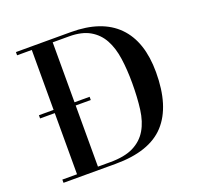

<svg xmlns="http://www.w3.org/2000/svg" viewBox="-116 -774 919 897"><g transform="rotate(-20 343.5 -325.0)"><path d="M52 -336H125V-634H52V-650H325Q478 -650 556.5 -570.5Q635 -491 635 -338Q635 -169 557.5 -84.5Q480 0 311 0H52V-16H125V-320H52ZM513 -329Q513 -395 505 -451Q497 -507 475 -547.5Q453 -588 413 -611Q373 -634 310 -634H229V-336H304V-320H229V-16H290Q362 -16 406 -38Q450 -60 474 -100.5Q498 -141 505.5 -199Q513 -257 513 -329Z"/></g></svg>

Font: Elsie
Style: Regular
Weight: 400
Designer: Alejandro Inler
Foundry: Alejandro Inler
Version: 1.001